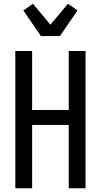

<svg xmlns="http://www.w3.org/2000/svg" viewBox="-20 -1008 540 1028"><path d="M62 0V-735H152V-419H348V-735H438V0H348V-339H152V0ZM199 -815 105 -952 156 -988 250 -876 344 -988 395 -952 301 -815Z"/></svg>

Font: Iosevka Fixed Medium
Style: Regular
Weight: 500
Monospace: yes
Designer: Belleve Invis
Foundry: Belleve Invis
Version: Version 32.3.0